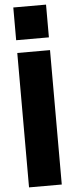

<svg xmlns="http://www.w3.org/2000/svg" viewBox="-67 -1077 433 1110"><g transform="rotate(-5 150.0 -522.0)"><path d="M245 -854ZM245 -854H55V-1044H245ZM245 0H55V-780H245Z"/></g></svg>

Font: Tanohe Sans Black
Style: Regular
Weight: 900
Designer: Village Type and Design LLC & Cristiano Sobral
Foundry: Cooper Hewitt Smithsonian Design Museum
Version: Version 1.00;March 11, 2020;FontCreator 12.0.0.2522 64-bit; 